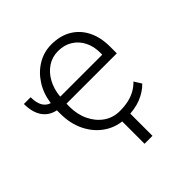

<svg xmlns="http://www.w3.org/2000/svg" viewBox="-188 -684 1003 1003"><g transform="rotate(-45 313.5 -182.5)"><path d="M346.7 10.3Q280.3 10.3 228 -23.2Q175.8 -56.6 146 -115.2Q116.2 -173.8 116.2 -248.5Q116.2 -254.9 116.2 -261.5Q116.2 -268.1 116.2 -273.9Q67.9 -284.2 42.7 -321.5Q17.6 -358.9 17.6 -419.4H67.4Q67.4 -339.4 120.1 -323.2Q128.9 -386.7 160.2 -435.1Q191.4 -483.4 237.8 -510.7Q284.2 -538.1 338.9 -538.1Q403.8 -538.1 450.7 -510.3Q497.6 -482.4 522.7 -431.9Q547.9 -381.3 547.9 -313V-263.2H176.3L175.8 -241.7Q175.8 -184.1 197.8 -138.2Q219.7 -92.3 258.1 -65.4Q296.4 -38.6 346.7 -38.6Q382.8 -38.6 411.9 -45.4Q440.9 -52.2 463.9 -65.4Q486.8 -78.6 505.4 -97.7L530.3 -57.6Q500.5 -26.4 454.8 -8.1Q409.2 10.3 346.7 10.3ZM180.7 -312H489.3V-326.7Q489.3 -373 470.9 -409.7Q452.6 -446.3 418.9 -467.5Q385.3 -488.8 338.9 -488.8Q295.9 -488.8 261.5 -466.1Q227.1 -443.4 205.6 -404.1Q184.1 -364.7 179.2 -314.9ZM316.4 173.3V-30.8H375V173.3Z"/></g></svg>

Font: Roboto Slab LO Light
Style: Regular
Weight: 300
Designer: Google
Version: Version 2.000